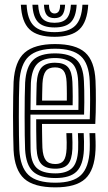

<svg xmlns="http://www.w3.org/2000/svg" viewBox="-20 -799 465 828"><path d="M218.8 9Q126.2 9 84.6 -28.3Q43 -65.7 38.5 -151.5Q37.5 -176.2 36.9 -215.7Q36.2 -255.1 36.2 -299.1Q36.2 -343 36.9 -382.4Q37.5 -421.7 38.6 -446.1Q43.8 -534.9 86.4 -572Q128.9 -609 217.2 -609Q306.1 -609 347 -572.7Q387.9 -536.4 391.9 -451Q392.7 -432.5 393.1 -410.5Q393.5 -388.5 393.4 -364.3Q393.4 -340.1 392.8 -314.8Q392.2 -289.6 390.9 -264.6H161.1Q161.2 -245.1 161.5 -225.4Q161.7 -205.6 162.1 -188.9Q162.6 -172.2 162.9 -161.4Q165 -124.6 177.5 -108.1Q190 -91.6 218.8 -91.6Q243.6 -91.6 254.5 -106.5Q265.5 -121.5 267.2 -157.8Q267.8 -167.8 267.6 -185Q267.3 -202.1 266.2 -224.9H291.2Q292.3 -202.6 292.5 -185Q292.8 -167.4 292.2 -156.7Q290.1 -110.2 273.2 -90.8Q256.3 -71.5 218.8 -71.5Q177.2 -71.5 158.5 -91.5Q139.9 -111.5 137.7 -158.6Q137.2 -173.2 136.8 -193.7Q136.4 -214.3 136.2 -237.9Q136.1 -261.5 136.1 -284.7H367Q367.8 -305.6 368.2 -327.5Q368.6 -349.4 368.6 -371Q368.5 -392.6 368.1 -412.6Q367.8 -432.6 366.9 -449.9Q363.3 -525.6 328.1 -557.2Q292.9 -588.9 217.2 -588.9Q140.5 -588.9 104.3 -555.8Q68.2 -522.8 63.5 -444.7Q62.3 -419.2 61.7 -379.4Q61.2 -339.5 61.2 -295.9Q61.2 -252.3 61.8 -214.2Q62.5 -176.2 63.3 -154.1Q67.4 -78.2 102.6 -44.7Q137.9 -11.1 218.8 -11.1Q295 -11.1 329.2 -43.9Q363.3 -76.6 366.9 -152.8Q367.4 -163.9 367.3 -176Q367.3 -188.2 366.9 -200.8Q366.5 -213.3 365.9 -224.9H390.9Q391.7 -208.7 392.2 -188.9Q392.7 -169.1 391.9 -151.9Q387.9 -65.3 347.8 -28.1Q307.7 9 218.8 9ZM218.8 -31.2Q152.7 -31.2 122.2 -59.5Q91.8 -87.7 88.2 -155Q87.2 -177.9 86.7 -216.1Q86.2 -254.4 86.2 -297.7Q86.2 -341 86.7 -380Q87.2 -419 88.4 -443.1Q92.5 -510.8 122.5 -539.8Q152.4 -568.8 217.2 -568.8Q279.4 -568.8 309.2 -541.9Q338.9 -515.1 341.9 -449.2Q342.9 -431.1 343.3 -408Q343.7 -384.9 343.6 -358.7Q343.6 -332.6 342.6 -304.8H111.3Q111.1 -259.9 111.2 -225.7Q111.3 -191.4 111.8 -156.8Q112.7 -100.2 137.2 -75.8Q161.6 -51.3 218.8 -51.3Q266.1 -51.3 290.1 -73.4Q314.2 -95.5 317 -154.2Q317.5 -169.1 317.3 -186.9Q317 -204.6 316 -224.9H340.9Q341.8 -206.6 342.3 -188.5Q342.7 -170.4 341.9 -153.5Q338.9 -87.5 310.5 -59.4Q282.1 -31.2 218.8 -31.2ZM111.5 -325H318.1Q318.6 -349.5 318.5 -371.7Q318.5 -393.9 318.1 -413.4Q317.7 -432.8 317 -448.7Q314.4 -506.6 289 -527.7Q263.6 -548.7 217.2 -548.7Q165.7 -548.7 141.2 -524.3Q116.7 -499.9 113.2 -441.4Q112.8 -428.2 112.3 -395.6Q111.8 -363.1 111.5 -325ZM136.3 -345.1Q136.5 -361 136.7 -378.4Q137 -395.7 137.4 -411.8Q137.8 -427.9 138.2 -439.9Q141.1 -488 159.5 -508.3Q177.9 -528.5 217.2 -528.5Q256.1 -528.5 273.2 -509.3Q290.3 -490.1 292.2 -446.1Q292.7 -435.5 293.1 -419.3Q293.5 -403.1 293.6 -383.8Q293.6 -364.6 293.3 -345.1ZM161.5 -365.2H268.2Q268.5 -380.8 268.3 -396.2Q268.2 -411.5 267.9 -424.5Q267.6 -437.4 267.2 -445.3Q265.7 -479.3 254.1 -493.9Q242.6 -508.4 217.2 -508.4Q190.2 -508.4 177.7 -492.6Q165.2 -476.7 163.1 -438.8Q162.8 -429.2 162.5 -418.1Q162.2 -407 161.9 -393.9Q161.7 -380.8 161.5 -365.2ZM215.2 -640.3Q140.9 -640.3 107.2 -672.5Q73.5 -704.7 69.9 -778.6H94.8Q97.8 -715.3 125.8 -687.9Q153.8 -660.4 215.2 -660.4Q276.1 -660.4 304.2 -687.9Q332.2 -715.3 335.5 -778.6H360.5Q356.3 -704.7 322.6 -672.5Q288.9 -640.3 215.2 -640.3ZM215.2 -680.6Q166.5 -680.6 144.4 -703.3Q122.3 -726 119.8 -778.6H144.6Q146.7 -736.9 163.1 -718.8Q179.4 -700.7 215.2 -700.7Q250.7 -700.7 267.1 -718.8Q283.5 -736.9 285.8 -778.6H310.6Q307.8 -726 285.6 -703.3Q263.4 -680.6 215.2 -680.6ZM215.2 -720.8Q192.2 -720.8 181.6 -734.2Q171 -747.6 169.5 -778.6H191.3Q191.2 -758.5 197.7 -749.7Q204.1 -740.9 215.2 -740.9Q226.5 -740.9 233 -749.7Q239.4 -758.5 239.1 -778.6H260.8Q259.1 -747.6 248.5 -734.2Q237.9 -720.8 215.2 -720.8Z"/></svg>

Font: Big Shoulders Inline Display SC Thin
Style: Regular
Weight: 100
Designer: Patric King
Foundry: XO Type Co
Version: Version 2.002